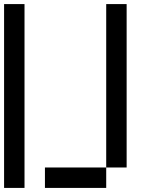

<svg xmlns="http://www.w3.org/2000/svg" viewBox="-20 -920 740 940"><path d="M0 0V-900H100V0ZM500 -100V0H200V-100ZM500 -900H600V-100H500Z"/></svg>

Font: Galmuri9 Regular
Style: Regular
Weight: 400
Designer: Lee Minseo (quiple)
Version: Version 2.399;hotconv 1.1.1;makeotfexe 2.6.0 DEVELOPMENT